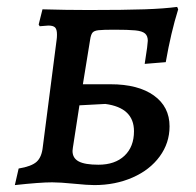

<svg xmlns="http://www.w3.org/2000/svg" viewBox="-20 -528 568 556"><path d="M194 4Q154 0 131 0Q96 0 23 8L34 -40Q71 -46 86 -59.5Q101 -73 104 -103L144 -413Q145 -419 145 -428Q145 -443 139.5 -448.5Q134 -454 120 -454L95 -452L92 -457L103 -501Q171 -499 237 -499Q341 -499 398.5 -501Q456 -503 493 -508L496 -501Q475 -434 460 -348L399 -343L406 -390Q408 -406 408 -410Q408 -424 400 -431Q392 -438 372 -440Q352 -442 311 -442Q278 -442 265 -440.5Q252 -439 247.5 -433Q243 -427 241 -413L220 -284H300Q380 -284 425.5 -251.5Q471 -219 471 -162Q471 -114 442.5 -75Q414 -36 364 -14Q314 8 253 8Q234 8 194 4ZM368 -148Q368 -216 285 -227L210 -223L191 -100L190 -91Q190 -70 208 -60.5Q226 -51 265 -51Q313 -51 340.5 -77Q368 -103 368 -148Z"/></svg>

Font: Alegreya SC Medium
Style: Italic
Weight: 500
Italic angle: -7°
Designer: Juan Pablo del Peral
Foundry: Huerta Tipografica
Version: Version 2.007; ttfautohint (v1.6)